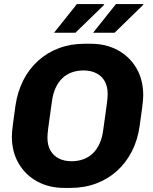

<svg xmlns="http://www.w3.org/2000/svg" viewBox="-20 -909 748 939"><path d="M293.5 10Q220.5 10 162.8 -21.2Q105 -52.5 71.5 -109.2Q38 -166 38 -242Q38 -261.5 43.5 -303.5Q49 -345.5 55.5 -391.5Q65.5 -460.5 94 -516.5Q122.5 -572.5 166.8 -612.2Q211 -652 268.5 -673.5Q326 -695 394 -695H425Q498 -695 555.8 -663.8Q613.5 -632.5 647 -575.8Q680.5 -519 680.5 -443Q680.5 -423 675.2 -381.5Q670 -340 663 -293.5Q653.5 -224.5 624.8 -168.5Q596 -112.5 551.8 -72.8Q507.5 -33 450 -11.5Q392.5 10 324.5 10ZM330 -120.5Q361 -120.5 387.2 -130Q413.5 -139.5 433.5 -158.5Q453.5 -177.5 466.5 -205.8Q479.5 -234 484.5 -271.5Q491.5 -320.5 495.8 -351.8Q500 -383 502.5 -401.5Q505 -420 505.8 -430.8Q506.5 -441.5 506.5 -449.5Q506.5 -487 491.8 -512.5Q477 -538 450.5 -551.2Q424 -564.5 388.5 -564.5Q357.5 -564.5 331.2 -555Q305 -545.5 285 -526.5Q265 -507.5 252 -479.2Q239 -451 234 -413.5Q227 -364.5 222.8 -333.2Q218.5 -302 216 -283.5Q213.5 -265 212.8 -254.2Q212 -243.5 212 -235.5Q212 -198.5 226.8 -172.8Q241.5 -147 268 -133.8Q294.5 -120.5 330 -120.5ZM435.5 -749 547 -889H679.5L681 -886L540.5 -749ZM244.5 -749 356 -889H485.5L490 -886L349 -749Z"/></svg>

Font: Chivo Medium
Style: Italic
Weight: 500
Italic angle: -8.05°
Designer: Hector Gatti
Foundry: Omnibus-Type
Version: Version 2.002